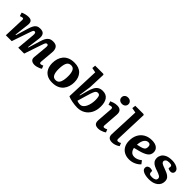

<svg xmlns="http://www.w3.org/2000/svg" viewBox="294 -2150 3534 3534"><g transform="rotate(45 2061.0 -383.0)"><path d="M452 -353Q455 -392 448.5 -409Q442 -426 421 -426Q409 -426 400.5 -417.5Q392 -409 383 -385.5Q374 -362 359 -319L250 0H97L112 -410Q113 -431 107 -439Q101 -447 85 -447Q74 -447 59.5 -441.5Q45 -436 30 -431L8 -501Q35 -514 76 -525Q117 -536 158 -536Q212 -536 233.5 -507.5Q255 -479 249 -426L215 -135L227 -133L299 -373Q316 -429 335.5 -465Q355 -501 384.5 -518.5Q414 -536 460 -536Q531 -536 557 -497.5Q583 -459 573 -384L540 -135L550 -133L622 -368Q637 -419 657 -456.5Q677 -494 710 -515Q743 -536 797 -536Q871 -536 899.5 -494Q928 -452 922 -382L900 -123Q898 -100 903 -88Q908 -76 927 -76Q938 -76 952 -81Q966 -86 979 -93L1003 -34Q985 -21 959 -10Q933 1 905 7.5Q877 14 855 14Q802 14 773.5 -11Q745 -36 750 -88L776 -360Q779 -397 773 -411.5Q767 -426 748 -426Q733 -426 723 -415.5Q713 -405 703 -379.5Q693 -354 678 -308L574 0H420Z M1314 15Q1230 15 1174 -17.5Q1118 -50 1090 -108Q1062 -166 1062 -243Q1062 -301 1078 -354Q1094 -407 1128 -448.5Q1162 -490 1217 -514Q1272 -538 1350 -538Q1472 -538 1537 -468.5Q1602 -399 1602 -281Q1602 -224 1586 -171Q1570 -118 1536 -76Q1502 -34 1447 -9.5Q1392 15 1314 15ZM1325 -63Q1374 -63 1399 -94Q1424 -125 1433 -175Q1442 -225 1442 -280Q1442 -363 1419 -411.5Q1396 -460 1339 -460Q1274 -460 1248.5 -403Q1223 -346 1223 -240Q1223 -156 1247 -109.5Q1271 -63 1325 -63Z M1965 14Q1936 14 1900.5 10Q1865 6 1829.5 -0.5Q1794 -7 1764.5 -16Q1735 -25 1718 -34L1743 -681L1649 -699L1655 -767H1865L1882 -756L1869 -422L1835 -183L1845 -181L1887 -336Q1905 -402 1929 -447Q1953 -492 1990.5 -515.5Q2028 -539 2085 -539Q2174 -539 2218 -479Q2262 -419 2262 -314Q2262 -210 2223 -136.5Q2184 -63 2117 -24.5Q2050 14 1965 14ZM2047 -450Q2028 -450 2013.5 -441.5Q1999 -433 1986.5 -409.5Q1974 -386 1959.5 -342.5Q1945 -299 1925 -230L1881 -79Q1896 -73 1916.5 -68Q1937 -63 1964 -63Q2000 -63 2027 -86Q2054 -109 2072 -147.5Q2090 -186 2099 -232.5Q2108 -279 2108 -325Q2108 -378 2097.5 -414Q2087 -450 2047 -450Z M2410 -699Q2410 -734 2434.5 -757.5Q2459 -781 2500 -781Q2540 -781 2565.5 -758Q2591 -735 2591 -699Q2591 -663 2566 -640Q2541 -617 2502 -617Q2460 -617 2435 -639.5Q2410 -662 2410 -699ZM2429 -406Q2431 -447 2403 -447Q2377 -447 2338 -432L2315 -500Q2336 -511 2376.5 -524Q2417 -537 2464 -537Q2521 -537 2550.5 -506Q2580 -475 2575 -409L2554 -118Q2552 -97 2557 -86Q2562 -75 2580 -75Q2603 -75 2641 -96L2665 -38Q2650 -27 2625.5 -15Q2601 -3 2571 5.5Q2541 14 2511 14Q2448 14 2424.5 -16.5Q2401 -47 2406 -104Z M2788 -680 2691 -698 2700 -767H2912L2930 -756L2907 -120Q2906 -100 2912 -88Q2918 -76 2939 -76Q2966 -76 2998 -97L3022 -38Q3010 -29 2987 -16.5Q2964 -4 2934 5Q2904 14 2871 14Q2758 14 2763 -94Z M3367 -537Q3453 -537 3499.5 -500.5Q3546 -464 3546 -403Q3546 -333 3492 -294Q3438 -255 3337 -229L3231 -202Q3237 -156 3267 -121.5Q3297 -87 3352 -87Q3422 -87 3495 -145L3541 -84Q3505 -42 3444 -14Q3383 14 3315 14Q3241 14 3186.5 -16Q3132 -46 3102.5 -101Q3073 -156 3073 -232Q3073 -326 3109.5 -394Q3146 -462 3212 -499.5Q3278 -537 3367 -537ZM3403 -401Q3403 -464 3348 -464Q3299 -464 3266.5 -419Q3234 -374 3228 -282L3307 -301Q3355 -312 3379 -333Q3403 -354 3403 -401Z M3847 -54Q3889 -54 3917 -70Q3945 -86 3945 -117Q3945 -148 3915.5 -165.5Q3886 -183 3837 -200Q3791 -214 3750 -233Q3709 -252 3683.5 -284Q3658 -316 3658 -370Q3658 -409 3680.5 -448Q3703 -487 3754.5 -512.5Q3806 -538 3893 -538Q3941 -538 3983 -525Q4025 -512 4052 -487.5Q4079 -463 4079 -427Q4079 -401 4061.5 -384Q4044 -367 4016 -367Q3994 -367 3974 -374Q3954 -381 3945 -390L3950 -415Q3956 -442 3942.5 -457Q3929 -472 3886 -472Q3833 -472 3810 -454.5Q3787 -437 3787 -412Q3787 -385 3815 -367.5Q3843 -350 3893 -334Q3934 -319 3975 -301Q4016 -283 4043.5 -252.5Q4071 -222 4071 -169Q4071 -86 4006 -36Q3941 14 3831 14Q3777 14 3731.5 3Q3686 -8 3659 -30Q3632 -52 3632 -85Q3632 -119 3653.5 -136Q3675 -153 3705 -153Q3725 -153 3741.5 -148Q3758 -143 3767 -139V-108Q3767 -80 3783 -67Q3799 -54 3847 -54Z"/></g></svg>

Font: Literata 7pt
Style: Bold Italic
Weight: 700
Italic angle: -2°
Designer: Latin by Veronika Burian and Jose Scaglione. Greek by Irene Vlachou. Cyrillic by Vera Evstafieva
Foundry: TypeTogether
Version: Version 3.002